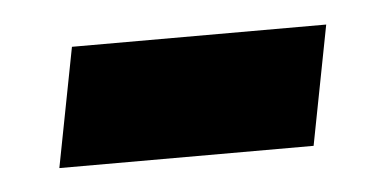

<svg xmlns="http://www.w3.org/2000/svg" viewBox="-26 -355 385 191"><g transform="rotate(-5 166.5 -259.5)"><path d="M27.3 -199.7 50.3 -318.8H304.2L281.2 -199.7Z"/></g></svg>

Font: Liberation Sans
Style: Bold Italic
Weight: 700
Italic angle: -12°
Designer: Steve Matteson
Foundry: Ascender Corporation
Version: Version 2.1.5